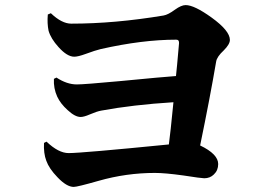

<svg xmlns="http://www.w3.org/2000/svg" viewBox="-20 -752 1040 755"><path d="M180 -700Q223 -659 260 -659Q431 -659 623 -691Q641 -694 668 -714Q693 -732 710 -732Q744 -732 812 -683Q884 -631 884 -595Q884 -578 860 -554Q833 -529 830 -510Q806 -369 767 -180Q838 -146 838 -107Q838 -82 821 -66Q806 -51 783 -51Q772 -51 701 -62Q629 -72 589 -72Q477 -72 368 -41Q284 -17 270 -17Q242 -17 206 -55Q173 -89 162 -120Q151 -149 153 -190L163 -195Q210 -150 250 -150Q301 -150 644 -184Q650 -227 662 -350Q502 -340 378 -317Q361 -314 333 -302Q310 -292 297 -292Q275 -292 246 -319Q218 -344 205 -372Q190 -405 192 -442L202 -447Q243 -420 282 -420Q311 -420 451 -433Q627 -450 672 -453Q675 -478 684 -582Q685 -596 673 -596Q540 -596 376 -559Q355 -554 317 -540Q287 -529 272 -529Q244 -529 210 -567Q180 -600 171 -631Q165 -660 168 -695Z"/></svg>

Font: Source Han Serif CN Heavy
Style: Regular
Weight: 900
Designer: Ryoko NISHIZUKA  (kana & ideographs); Frank Grießhammer (Latin, Greek & Cyrillic); Wenlong ZHANG  (bopomofo); Sandoll Co
Foundry: Adobe Systems Incorporated
Version: Version 1.000;PS 1;hotconv 16.6.53;makeotf.lib2.5.65590